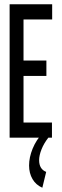

<svg xmlns="http://www.w3.org/2000/svg" viewBox="-20 -644 290 898"><path d="M25 0V-624H224V-553H90V-361H197V-289H90V-71H223V0ZM196 160 178 234Q148 221 132 193.5Q116 166 116 130Q116 92 132.5 51.5Q149 11 181 -24L206 0Q185 27 174 55Q163 83 163 105Q163 147 196 160Z"/></svg>

Font: Inconsolata UltraCondensed SemiBold
Style: Regular
Weight: 600
Width: 1
Monospace: yes
Designer: Raph Levien, Cyreal, Brenton Simpson
Foundry: Raph Levien, Cyreal, Google
Version: Version 3.001; ttfautohint (v1.8.2.53-6de2)